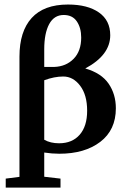

<svg xmlns="http://www.w3.org/2000/svg" viewBox="-20 -671 559 852"><path d="M5.4 161.6V121.6L66.4 113.8V-419.9Q66.4 -531.7 120.6 -591.3Q174.8 -650.9 281.7 -650.9Q368.7 -650.9 418.9 -615.7Q469.2 -580.6 469.2 -514.6Q469.2 -426.3 358.4 -367.2Q429.7 -346.7 461.9 -299.8Q494.1 -252.9 494.1 -190.4Q494.1 -94.2 425 -41.5Q356 11.2 243.2 11.2Q210.9 11.2 176.3 5.9V113.3L248.5 121.6V161.6ZM262.7 -604.5Q220.2 -604.5 198.2 -564Q176.3 -523.4 176.3 -452.1V-374H221.2Q273.4 -376 306.9 -410.2Q340.3 -444.3 340.3 -504.4Q340.3 -547.4 321 -575.9Q301.8 -604.5 262.7 -604.5ZM260.7 -331.5Q221.2 -331.5 176.3 -314.9V-50.8Q204.1 -35.2 242.2 -35.2Q300.3 -35.2 333.5 -73Q366.7 -110.8 366.7 -179.7Q366.7 -249.5 335.7 -290.5Q304.7 -331.5 260.7 -331.5Z"/></svg>

Font: Elstob 10pt SemiBold
Style: Regular
Weight: 600
Designer: Peter S. Baker
Version: Version 1.015